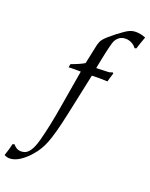

<svg xmlns="http://www.w3.org/2000/svg" viewBox="-327 -816 926 1185"><g transform="rotate(20 136.5 -224.0)"><path d="M38.1 -376.5 42.5 -398.4Q73.2 -409.7 94.5 -419.2Q115.7 -428.7 128.4 -437Q129.9 -444.3 132.3 -456.5Q134.8 -468.8 137.9 -482.9Q141.1 -497.1 144 -511.7Q147 -526.4 149.7 -538.6Q152.3 -550.8 154.1 -558.6Q155.8 -566.4 155.8 -566.9Q159.2 -579.1 163.6 -588.9Q168 -598.6 177 -609.1Q186 -619.6 201.4 -633.3Q216.8 -647 241.7 -666.5Q263.2 -682.6 278.6 -693.6Q293.9 -704.6 306.4 -711.2Q318.8 -717.8 330.6 -720.7Q342.3 -723.6 356 -723.6Q386.7 -723.6 419.4 -710.4Q409.7 -683.6 402.6 -663.3Q395.5 -643.1 391.6 -629.4L380.9 -626Q368.7 -643.1 349.9 -652.8Q331.1 -662.6 310.5 -662.6Q287.1 -662.6 271.5 -652.1Q255.9 -641.6 246.1 -624Q242.7 -617.7 238.5 -604Q234.4 -590.3 230 -572.3Q225.6 -554.2 221.2 -533.9Q216.8 -513.7 212.9 -494.1Q209 -474.6 205.6 -457.8Q202.1 -440.9 200.2 -430.2Q227.1 -431.2 242.9 -431.6Q258.8 -432.1 268.1 -432.4Q277.3 -432.6 281.2 -433.1Q285.2 -433.6 288.1 -434.3Q291 -435.1 294.4 -436.3Q297.9 -437.5 306.2 -439.9L310.5 -434.1Q305.2 -417.5 300.8 -403.3Q296.4 -389.2 293.5 -376.5Q266.6 -377.9 244.6 -377.9Q234.9 -377.9 221.4 -377.7Q208 -377.4 190.9 -377L132.8 -104.5Q117.2 -30.8 103.3 19.3Q89.4 69.3 78.1 97.7Q66.9 126.5 51.8 151.4Q36.6 176.3 17.1 198.2Q2 215.8 -14.4 230.2Q-30.8 244.6 -47.1 255.1Q-63.5 265.6 -80.1 271.2Q-96.7 276.9 -112.8 276.9Q-129.4 276.9 -147.5 267.6Q-139.2 242.7 -133.5 222.9Q-127.9 203.1 -124.5 187.5L-112.3 184.6Q-90.8 211.9 -62 211.9Q-49.3 211.9 -36.9 207.8Q-24.4 203.6 -12.9 191.4Q-1.5 179.2 9 157Q19.5 134.8 28.8 98.6Q41 52.7 53.2 -5.1Q65.4 -63 77.1 -133.8L118.2 -377Q104 -377.4 94.2 -377.4Q84.5 -377.4 79.6 -377.4Q71.3 -377.4 60.8 -377.2Q50.3 -377 38.1 -376.5Z"/></g></svg>

Font: XB Kayhan
Style: Italic
Weight: 400
Italic angle: -12°
Designer: Behnam
Foundry: Irmug
Version: Version 7.300 2009